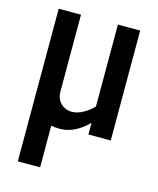

<svg xmlns="http://www.w3.org/2000/svg" viewBox="-109 -592 716 869"><g transform="rotate(15 249.5 -157.5)"><path d="M162.1 200.2H57.6V-515.1H162.1V-156.2Q162.1 -121.1 183.3 -100.3Q204.6 -79.6 233.6 -79.6Q262.7 -79.6 291.7 -96.9Q320.8 -114.3 335 -131.3V-515.1H439.5V0H335V-54.7Q271.5 8.8 203.1 8.8Q181.6 8.8 162.1 4.9Z"/></g></svg>

Font: News Cycle
Style: Bold
Weight: 700
Version: Version 0.5.1